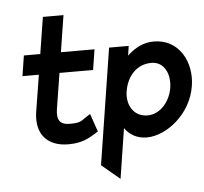

<svg xmlns="http://www.w3.org/2000/svg" viewBox="-56 -692 1018 956"><g transform="rotate(-5 452.5 -213.5)"><path d="M66 -347H148L118 -160C103 -52 161 11 265 11C333 11 368 -10 405 -33L416 -40L385 -130L369 -120C336 -98 335 -90 281 -90C230 -90 214 -115 223 -171L251 -347H419L435 -449H267L296 -632H193L164 -449H82Z M417 129 508 205 547 -45C570 -13 605 11 657 11C753 11 880 -84 902 -225C921 -342 859 -462 732 -462C679 -462 636 -438 599 -403L606 -451H508ZM576 -225C588 -303 639 -357 711 -357C773 -357 805 -296 794 -225C784 -160 735 -98 670 -98C599 -98 566 -161 576 -225Z"/></g></svg>

Font: Charger Sport
Style: BlkNrwObl
Weight: 900
Designer: Jasper
Foundry: Cannot Into Space Fonts
Version: Version 1.1